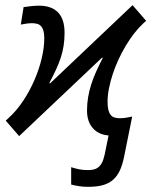

<svg xmlns="http://www.w3.org/2000/svg" viewBox="-20 -517 590 739"><path d="M150.4 -369.1Q150.4 -387.2 147.2 -398.4Q144 -409.7 137.9 -416.3Q131.8 -422.9 123 -425.3Q114.3 -427.7 103 -427.7Q91.3 -427.7 79.8 -425.8Q68.4 -423.8 60.1 -422.4L70.8 -489.7Q88.4 -492.2 102.5 -493.7Q116.7 -495.1 130.9 -495.1Q178.2 -495.1 203.4 -469.2Q228.5 -443.4 228.5 -390.6Q228.5 -365.2 225.1 -342.3Q221.7 -319.3 214.4 -296.6Q207 -273.9 196 -250Q185.1 -226.1 170.4 -198.7L171.9 -195.3L490.2 -497.1L542.5 -437L531.2 -426.8Q513.7 -410.6 496.8 -388.9Q480 -367.2 464.6 -341.8Q449.2 -316.4 436.3 -288.3Q423.3 -260.3 414.1 -232.2Q404.8 -204.1 399.4 -176.8Q394 -149.4 394 -125.5Q394 -105.5 397.2 -93.3Q400.4 -81.1 406.5 -74Q412.6 -66.9 421.4 -64.5Q430.2 -62 441.4 -62Q453.1 -62 464.6 -63.7Q476.1 -65.4 488.8 -68.4L458 84.5Q451.7 116.7 441.4 138.9Q431.2 161.1 414.8 175.3Q398.4 189.5 375.2 195.8Q352.1 202.1 319.3 202.1Q300.8 202.1 285.2 199.7Q269.5 197.3 253.9 193.4V126.5Q267.1 130.9 283 134.3Q298.8 137.7 318.4 137.7Q329.1 137.7 339.1 135.7Q349.1 133.8 357.4 127.7Q365.7 121.6 372.1 109.9Q378.4 98.1 382.8 78.1L397.9 4.4Q358.4 1 336.7 -24.4Q314.9 -49.8 314.9 -91.8Q314.9 -118.2 319.1 -142.6Q323.2 -167 330.8 -191.2Q338.4 -215.3 349.6 -240.2Q360.8 -265.1 375 -293L373.5 -295.9L53.7 6.8L2 -52.7L13.2 -63Q44.4 -91.3 69.8 -129.9Q95.2 -168.5 113 -210Q130.9 -251.5 140.6 -293Q150.4 -334.5 150.4 -369.1Z"/></svg>

Font: Code New Roman
Style: Italic
Weight: 400
Italic angle: -11°
Monospace: yes
Designer: Sam Radian
Foundry: Code New Roman
Version: Version 1.508 October 19, 2014